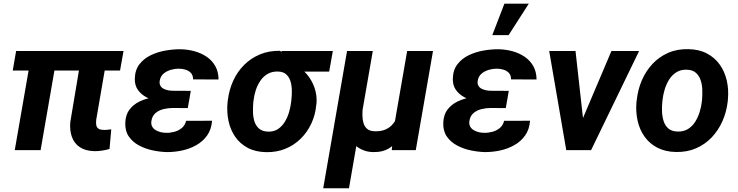

<svg xmlns="http://www.w3.org/2000/svg" viewBox="-20 -800 3933 1023"><path d="M638.2 -528.3 619.6 -424.3H47.9L65.9 -528.3ZM288.1 -528.3 196.3 0H58.6L150.4 -528.3ZM418 -528.3H555.7L492.7 -162.1Q490.7 -145 492.9 -133.3Q495.1 -121.6 503.9 -115Q512.7 -108.4 530.8 -107.9Q541.5 -107.4 551.8 -108.6Q562 -109.9 572.8 -110.8L563.5 -6.3Q543.9 -0.5 523.9 2.4Q503.9 5.4 483.9 5.4Q436.5 4.4 406.5 -15.1Q376.5 -34.7 363.5 -69.3Q350.6 -104 354.5 -149.4Z M866.7 -287.6 991.7 -287.1 980.5 -224.1 899.9 -224.6Q876.5 -224.6 851.8 -218.8Q827.1 -212.9 809.1 -198Q791 -183.1 786.6 -155.3Q784.2 -138.2 790.5 -126.2Q796.9 -114.3 809.1 -106.9Q821.3 -99.6 836.2 -95.9Q851.1 -92.3 865.2 -92.3Q887.2 -91.8 909.7 -97.9Q932.1 -104 949 -118.2Q965.8 -132.3 971.7 -156.2L1109.9 -156.7Q1106.4 -110.4 1083.7 -78.4Q1061 -46.4 1025.9 -26.6Q990.7 -6.8 949.5 2Q908.2 10.7 867.7 10.3Q832.5 9.3 793.7 1.2Q754.9 -6.8 720.9 -24.9Q687 -43 666.5 -72.5Q646 -102.1 647.5 -145.5Q648.9 -188.5 669.9 -216.1Q690.9 -243.7 723.6 -259.3Q756.3 -274.9 794.2 -281.2Q832 -287.6 866.7 -287.6ZM985.4 -252 877 -252.4Q849.1 -253.4 817.6 -260.5Q786.1 -267.6 758.8 -282.5Q731.4 -297.4 714.6 -321.3Q697.8 -345.2 698.2 -379.9Q699.2 -426.8 722.9 -457.5Q746.6 -488.3 783.9 -506.1Q821.3 -523.9 863.8 -531Q906.2 -538.1 943.8 -537.6Q981 -536.6 1016.6 -526.9Q1052.2 -517.1 1081.1 -497.6Q1109.9 -478 1127 -448Q1144 -418 1144.5 -376.5L1008.8 -377Q1008.8 -398.4 997.6 -410.9Q986.3 -423.3 968.8 -428.7Q951.2 -434.1 931.6 -434.1Q911.1 -434.1 889.4 -427.7Q867.7 -421.4 851.3 -407.5Q835 -393.6 831.1 -370.1Q828.6 -354.5 834.2 -344Q839.8 -333.5 850.8 -327.6Q861.8 -321.8 875.2 -319.1Q888.7 -316.4 900.9 -316.4L996.6 -315.9Z M1192.4 -255.4 1193.8 -265.6Q1200.7 -321.8 1222.7 -369.9Q1244.6 -418 1280.8 -454.1Q1316.9 -490.2 1365.2 -510.3Q1413.6 -530.3 1472.2 -529.3Q1486.8 -517.6 1497.3 -503.4Q1507.8 -489.3 1519.8 -476.1Q1531.7 -462.9 1550.3 -454.1Q1588.4 -436 1615.2 -404.1Q1642.1 -372.1 1655.8 -332.3Q1669.4 -292.5 1666.5 -251L1665 -240.2Q1660.2 -187 1638.4 -140.9Q1616.7 -94.7 1581.5 -60.3Q1546.4 -25.9 1500 -7.1Q1453.6 11.7 1397.9 10.7Q1341.3 9.8 1300 -12.2Q1258.8 -34.2 1233.2 -71.3Q1207.5 -108.4 1197.5 -155.8Q1187.5 -203.1 1192.4 -255.4ZM1331.1 -265.6 1329.6 -255.4Q1327.6 -231.9 1327.9 -205.3Q1328.1 -178.7 1335.2 -154.8Q1342.3 -130.9 1359.4 -115.5Q1376.5 -100.1 1407.7 -98.6Q1439.5 -97.7 1461.7 -112.8Q1483.9 -127.9 1498.5 -152.6Q1513.2 -177.2 1521 -205.6Q1528.8 -233.9 1531.7 -259.8L1532.7 -270Q1535.2 -291.5 1534.9 -316.9Q1534.7 -342.3 1528.3 -365Q1522 -387.7 1506.1 -402.8Q1490.2 -418 1461.4 -418.9Q1430.2 -419.9 1406.7 -406.5Q1383.3 -393.1 1367.7 -370.4Q1352.1 -347.7 1343 -320.3Q1334 -293 1331.1 -265.6ZM1753.4 -528.3 1733.9 -418.5H1460.9L1480.5 -528.3Z M2149.4 -528.3H2287.1L2195.3 0H2067.4L2080.1 -129.9ZM2114.7 -246.1 2166.5 -248Q2162.1 -204.6 2150.1 -158.9Q2138.2 -113.3 2115.5 -74.2Q2092.8 -35.2 2056.2 -11.7Q2019.5 11.7 1966.8 10.3Q1935.1 9.8 1906.5 -3.7Q1877.9 -17.1 1857.9 -41.3Q1837.9 -65.4 1833.5 -98.6L1841.3 -225.1H1912.6Q1910.6 -204.1 1911.1 -182.6Q1911.6 -161.1 1917.2 -142.8Q1922.9 -124.5 1937 -112.8Q1951.2 -101.1 1977.5 -100.6Q2011.7 -99.6 2035.9 -110.8Q2060.1 -122.1 2075.9 -142.6Q2091.8 -163.1 2101.3 -189.9Q2110.8 -216.8 2114.7 -246.1ZM1829.1 -528.3H1966.3L1839.4 203.1H1702.1Z M2561 -287.6 2686 -287.1 2674.8 -224.1 2594.2 -224.6Q2570.8 -224.6 2546.1 -218.8Q2521.5 -212.9 2503.4 -198Q2485.4 -183.1 2481 -155.3Q2478.5 -138.2 2484.9 -126.2Q2491.2 -114.3 2503.4 -106.9Q2515.6 -99.6 2530.5 -95.9Q2545.4 -92.3 2559.6 -92.3Q2581.5 -91.8 2604 -97.9Q2626.5 -104 2643.3 -118.2Q2660.2 -132.3 2666 -156.2L2804.2 -156.7Q2800.8 -110.4 2778.1 -78.4Q2755.4 -46.4 2720.2 -26.6Q2685.1 -6.8 2643.8 2Q2602.5 10.7 2562 10.3Q2526.9 9.3 2488 1.2Q2449.2 -6.8 2415.3 -24.9Q2381.3 -43 2360.8 -72.5Q2340.3 -102.1 2341.8 -145.5Q2343.3 -188.5 2364.3 -216.1Q2385.3 -243.7 2418 -259.3Q2450.7 -274.9 2488.5 -281.2Q2526.4 -287.6 2561 -287.6ZM2679.7 -252 2571.3 -252.4Q2543.5 -253.4 2512 -260.5Q2480.5 -267.6 2453.1 -282.5Q2425.8 -297.4 2408.9 -321.3Q2392.1 -345.2 2392.6 -379.9Q2393.6 -426.8 2417.2 -457.5Q2440.9 -488.3 2478.3 -506.1Q2515.6 -523.9 2558.1 -531Q2600.6 -538.1 2638.2 -537.6Q2675.3 -536.6 2710.9 -526.9Q2746.6 -517.1 2775.4 -497.6Q2804.2 -478 2821.3 -448Q2838.4 -418 2838.9 -376.5L2703.1 -377Q2703.1 -398.4 2691.9 -410.9Q2680.7 -423.3 2663.1 -428.7Q2645.5 -434.1 2626 -434.1Q2605.5 -434.1 2583.7 -427.7Q2562 -421.4 2545.7 -407.5Q2529.3 -393.6 2525.4 -370.1Q2522.9 -354.5 2528.6 -344Q2534.2 -333.5 2545.2 -327.6Q2556.2 -321.8 2569.6 -319.1Q2583 -316.4 2595.2 -316.4L2690.9 -315.9ZM2603 -612.8 2667.5 -780.3H2797.4L2689.9 -612.8Z M3059.6 -108.4 3237.8 -528.3H3385.3L3129.4 0H3040ZM3046.4 -528.3 3094.7 -95.2 3082 0H2997.1L2906.2 -528.3Z M3371.1 -255.9 3372.6 -266.1Q3378.4 -322.3 3399.7 -371.8Q3420.9 -421.4 3456.3 -459.2Q3491.7 -497.1 3539.8 -518.3Q3587.9 -539.6 3647.9 -538.1Q3705.1 -537.1 3746.6 -515.1Q3788.1 -493.2 3814.7 -456.1Q3841.3 -418.9 3852.3 -371.1Q3863.3 -323.2 3858.4 -270L3857.4 -259.3Q3851.1 -203.6 3829.3 -154.5Q3807.6 -105.5 3772.2 -68.1Q3736.8 -30.8 3688.5 -9.8Q3640.1 11.2 3581.1 9.8Q3524.9 8.8 3482.9 -12.9Q3440.9 -34.7 3414.6 -71.5Q3388.2 -108.4 3377.4 -155.8Q3366.7 -203.1 3371.1 -255.9ZM3509.8 -266.1 3508.8 -255.4Q3506.3 -231.9 3507.3 -205.3Q3508.3 -178.7 3515.9 -154.8Q3523.4 -130.9 3541 -115.5Q3558.6 -100.1 3589.4 -99.1Q3622.1 -98.1 3645.5 -112.5Q3668.9 -127 3684.1 -151.1Q3699.2 -175.3 3708 -203.9Q3716.8 -232.4 3719.7 -259.8L3720.7 -270Q3722.7 -293.5 3721.9 -320.6Q3721.2 -347.7 3713.4 -371.8Q3705.6 -396 3688 -411.9Q3670.4 -427.7 3639.6 -428.7Q3606.9 -429.7 3583.5 -414.8Q3560.1 -399.9 3544.9 -375.5Q3529.8 -351.1 3521.2 -322.3Q3512.7 -293.5 3509.8 -266.1Z"/></svg>

Font: Roboto
Style: Bold Italic
Weight: 700
Italic angle: -12°
Designer: Christian Robertson
Foundry: Google
Version: Version 3.0